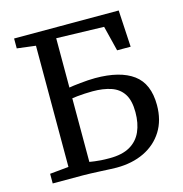

<svg xmlns="http://www.w3.org/2000/svg" viewBox="-110 -844 907 951"><g transform="rotate(-15 344.0 -368.5)"><path d="M372.3 6.3Q362.9 6.3 341.2 5.4Q319.5 4.4 292.7 3.1Q265.9 1.9 240.8 0.9Q215.8 0 199.5 0H45.6V-49.6L142 -58.9V-680.4L46.6 -692.3V-743H583L593.7 -554.4H524.4L492.3 -683.4L248.4 -690.3V-437.5Q256.3 -439.2 271.8 -441.1Q287.2 -443 306.8 -445Q326.4 -447 346.3 -448.4Q366.2 -449.7 383 -449.7Q510.7 -449.7 577.8 -400.5Q644.9 -351.2 644.9 -241.7Q644.9 -164.2 610.1 -108.6Q575.3 -53 513.8 -23.3Q452.3 6.3 372.3 6.3ZM351.5 -47.8Q415.3 -47.8 455.3 -70.8Q495.2 -93.9 514 -136Q532.8 -178.2 532.8 -235.2Q532.8 -295.3 511 -328.9Q489.2 -362.5 449 -376.2Q408.8 -389.9 353.5 -389.9Q334.8 -389.9 313.7 -388.7Q292.5 -387.5 274.8 -385.7Q257 -383.8 248.4 -382.3V-56.1Q261.8 -54.1 275 -52.2Q288.1 -50.4 306.1 -49.1Q324.2 -47.8 351.5 -47.8Z"/></g></svg>

Font: Merriweather 7pt Light
Style: Regular
Weight: 300
Designer: Eben Sorkin
Foundry: Eben Sorkin
Version: Version 2.200;gftools[0.9.31]